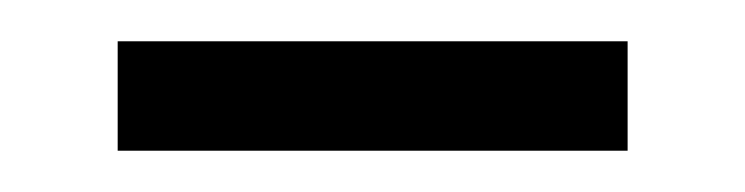

<svg xmlns="http://www.w3.org/2000/svg" viewBox="-20 -264 361 93"><path d="M284 -244V-191H37V-244Z"/></svg>

Font: Almarai Light
Style: Regular
Weight: 300
Designer: Boutros International 2019
Foundry: Created by Boutros International 2019
Version: Version 1.10